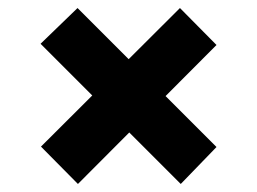

<svg xmlns="http://www.w3.org/2000/svg" viewBox="-20 -549 640 478"><path d="M430 -91 81 -440 173 -529 519 -183ZM174 -91 82 -184 428 -529 519 -437Z"/></svg>

Font: BioRhyme ExtraBold ExtraBold
Style: Regular
Weight: 800
Version: Version 1.600;gftools[0.9.33]